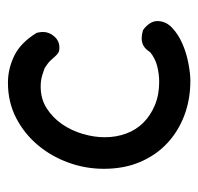

<svg xmlns="http://www.w3.org/2000/svg" viewBox="-28 -466 497 481"><g transform="rotate(-90 220.5 -225.5)"><path d="M378.9 -381.8Q379.9 -377 380.4 -373.5Q380.9 -370.1 380.9 -366.2Q380.9 -350.6 369.6 -337.9Q358.4 -325.2 341.8 -325.2Q333 -325.2 328.6 -328.1Q324.2 -331.1 319.8 -335.9Q315.4 -340.8 309.1 -347.7Q302.7 -354.5 290 -362.3L272.5 -368.2Q259.8 -372.1 244.1 -372.1Q212.9 -372.1 189.5 -356.9Q166 -341.8 149.9 -318.4Q133.8 -294.9 125.5 -266.6Q117.2 -238.3 117.2 -211.9Q117.2 -182.6 126.5 -157.7Q135.7 -132.8 153.8 -114.7Q171.9 -96.7 197.8 -85.9Q223.6 -75.2 255.9 -75.2Q275.4 -75.2 294.9 -80.1Q314.5 -85 330.1 -97.7L333 -101.6Q344.7 -119.1 365.2 -119.1Q373 -119.1 383.8 -116.2L387.7 -114.3Q408.2 -97.7 408.2 -80.1Q408.2 -58.6 391.6 -43Q375 -27.3 351.6 -17.1Q328.1 -6.8 302.2 -2Q276.4 2.9 258.8 2.9Q211.9 2.9 171.9 -12.2Q131.8 -27.3 102.1 -55.2Q72.3 -83 55.2 -123Q38.1 -163.1 38.1 -213.9Q38.1 -259.8 53.7 -302.7Q69.3 -345.7 97.7 -379.4Q126 -413.1 165.5 -433.6Q205.1 -454.1 253.9 -454.1Q289.1 -454.1 321.8 -438Q354.5 -421.9 378.9 -381.8Z"/></g></svg>

Font: Single Day
Style: Regular
Weight: 400
Designer: DXKorea
Foundry: DXKorea
Version: Version 1.00